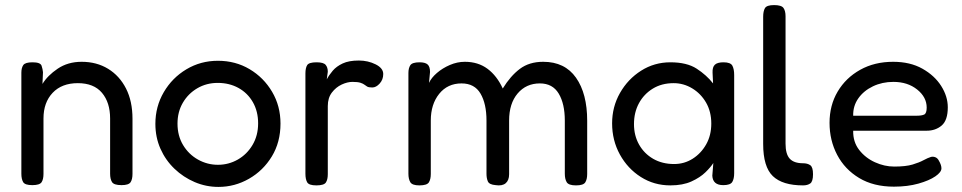

<svg xmlns="http://www.w3.org/2000/svg" viewBox="-20 -719 3784 755"><path d="M107 9Q78 9 71 -3Q64 -15 64 -36V-433Q64 -452 71.5 -463Q79 -474 108 -474Q139 -474 143.5 -460.5Q148 -447 149 -435L147 -389Q167 -422 207 -449Q247 -476 301 -476Q360 -476 405 -448.5Q450 -421 475.5 -371Q501 -321 501 -252V-35Q501 -14 493.5 -2.5Q486 9 458 9Q428 9 420.5 -3Q413 -15 413 -36V-253Q413 -316 381 -354Q349 -392 286 -392Q223 -392 187 -354Q151 -316 151 -253V-35Q151 -14 143.5 -2.5Q136 9 107 9Z M839 16Q790 16 745.5 -3Q701 -22 666 -55.5Q631 -89 611 -134Q591 -179 591 -232Q591 -300 624 -356.5Q657 -413 713 -446.5Q769 -480 837 -480Q906 -480 961.5 -447Q1017 -414 1050 -358Q1083 -302 1083 -233Q1083 -160 1049 -104Q1015 -48 959 -16Q903 16 839 16ZM837 -71Q879 -71 915 -91.5Q951 -112 973 -149Q995 -186 995 -234Q995 -281 974.5 -317Q954 -353 918 -373Q882 -393 836 -393Q792 -393 756 -372Q720 -351 699 -315Q678 -279 678 -233Q678 -185 700 -148.5Q722 -112 758.5 -91.5Q795 -71 837 -71Z M1224 10Q1195 10 1188 -2Q1181 -14 1181 -36V-430Q1181 -452 1188 -463Q1195 -474 1225 -474Q1252 -474 1260.5 -464Q1269 -454 1269 -437L1265 -407Q1274 -424 1288.5 -441Q1303 -458 1327.5 -469.5Q1352 -481 1391 -481Q1427 -481 1457 -466Q1487 -451 1487 -428Q1487 -406 1473 -390.5Q1459 -375 1444 -375Q1430 -375 1424 -378.5Q1418 -382 1413 -386Q1408 -390 1397.5 -393.5Q1387 -397 1366 -397Q1346 -397 1323.5 -386.5Q1301 -376 1285 -355Q1269 -334 1269 -302V-34Q1269 -13 1261.5 -1.5Q1254 10 1224 10Z M1629 10Q1601 10 1593.5 -2.5Q1586 -15 1586 -36V-432Q1586 -451 1593.5 -462.5Q1601 -474 1630 -474Q1652 -474 1661.5 -465.5Q1671 -457 1671 -436L1667 -393Q1676 -413 1698 -432Q1720 -451 1749 -463.5Q1778 -476 1808 -476Q1860 -476 1897 -448.5Q1934 -421 1957 -371Q1987 -420 2024 -448Q2061 -476 2116 -476Q2201 -476 2245 -413.5Q2289 -351 2289 -244V-35Q2289 -14 2281.5 -2Q2274 10 2245 10Q2216 10 2208.5 -2.5Q2201 -15 2201 -36V-245Q2201 -311 2177 -351Q2153 -391 2103 -391Q2049 -391 2015.5 -351.5Q1982 -312 1982 -245V-34Q1982 -10 1968.5 1.5Q1955 13 1929 9Q1904 7 1898.5 -5.5Q1893 -18 1893 -36V-245Q1893 -311 1869.5 -351Q1846 -391 1795 -391Q1740 -391 1707 -350Q1674 -309 1674 -245V-35Q1674 -14 1666.5 -2Q1659 10 1629 10Z M2824 9Q2783 9 2781 -28L2785 -78Q2775 -62 2754 -41.5Q2733 -21 2699 -5.5Q2665 10 2616 10Q2552 10 2500 -23Q2448 -56 2417.5 -111.5Q2387 -167 2387 -234Q2387 -299 2418 -353.5Q2449 -408 2501 -441Q2553 -474 2616 -474Q2681 -474 2719.5 -449Q2758 -424 2784 -391L2782 -433Q2781 -455 2791 -464.5Q2801 -474 2825 -474Q2853 -474 2860 -460.5Q2867 -447 2867 -424V-38Q2867 -16 2859.5 -3.5Q2852 9 2824 9ZM2631 -74Q2671 -74 2704 -95Q2737 -116 2757 -151.5Q2777 -187 2777 -233Q2777 -280 2756.5 -315.5Q2736 -351 2702 -371.5Q2668 -392 2629 -392Q2582 -392 2547 -370.5Q2512 -349 2492.5 -313Q2473 -277 2473 -231Q2473 -186 2493 -150.5Q2513 -115 2548.5 -94.5Q2584 -74 2631 -74Z M3138 10Q3057 10 3019 -26.5Q2981 -63 2981 -153V-653Q2981 -675 2988 -687Q2995 -699 3024 -699Q3053 -699 3061 -687.5Q3069 -676 3069 -655V-154Q3069 -113 3085.5 -95Q3102 -77 3138 -77Q3155 -77 3166 -69.5Q3177 -62 3177 -34Q3177 -5 3166 2.5Q3155 10 3138 10Z M3495 15Q3415 15 3358.5 -19Q3302 -53 3272 -110Q3242 -167 3242 -236Q3242 -305 3274 -359Q3306 -413 3362.5 -444.5Q3419 -476 3492 -476Q3559 -476 3607 -449Q3655 -422 3681 -381Q3707 -340 3707 -297Q3707 -246 3683 -225.5Q3659 -205 3624 -205H3335Q3334 -161 3358.5 -129.5Q3383 -98 3420.5 -81Q3458 -64 3496 -64Q3542 -64 3568.5 -72Q3595 -80 3611.5 -89Q3628 -98 3641 -102Q3650 -104 3658.5 -100.5Q3667 -97 3672 -87Q3682 -70 3682 -57Q3682 -42 3658 -25.5Q3634 -9 3591.5 3Q3549 15 3495 15ZM3335 -264H3586Q3604 -264 3614 -268.5Q3624 -273 3624 -296Q3624 -337 3586.5 -367Q3549 -397 3493 -397Q3449 -397 3412.5 -379.5Q3376 -362 3355 -332Q3334 -302 3335 -264Z"/></svg>

Font: Fredoka
Style: Regular
Weight: 400
Designer: Ben Nathan
Foundry: Milena B. Brandão, Ben Nathan
Version: Version 2.001